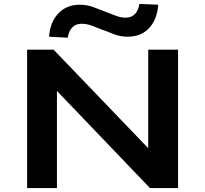

<svg xmlns="http://www.w3.org/2000/svg" viewBox="-20 -958 1045 978"><path d="M118 0V-705H253L738 -200H735V-705H887V0H744L267 -498H270V0ZM325 -766 230 -771Q235 -845 277 -889.5Q319 -934 386 -934Q425 -934 460 -920Q495 -906 520 -897Q540 -890 567 -879Q594 -868 619 -868Q650 -868 667.5 -886.5Q685 -905 690 -938L786 -934Q781 -860 740 -815.5Q699 -771 630 -771Q591 -771 556 -785.5Q521 -800 499 -807Q478 -816 450 -826.5Q422 -837 397 -837Q366 -837 348.5 -819Q331 -801 325 -766Z"/></svg>

Font: Nunito Sans 7pt Expanded
Style: Bold
Weight: 700
Width: 7
Designer: Vernon Adams
Foundry: Vernon Adams
Version: Version 3.101;gftools[0.9.27]